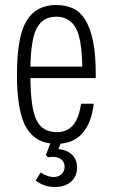

<svg xmlns="http://www.w3.org/2000/svg" viewBox="-20 -567 452 770"><path d="M208 -37Q151 -37 127 -84Q103 -131 102 -254H364V-269Q364 -349 353 -402Q342 -455 322 -487.5Q302 -520 272.5 -533.5Q243 -547 206 -547Q125 -547 86.5 -483.5Q48 -420 48 -268Q48 -117 86.5 -53.5Q125 10 206 10Q272 10 309.5 -31.5Q347 -73 356 -151H305Q297 -93 273 -65Q249 -37 208 -37ZM206 -500Q257 -500 282.5 -457.5Q308 -415 310 -300H102Q104 -412 128.5 -456Q153 -500 206 -500ZM173 64Q176 63 180.5 62.5Q185 62 191 62Q213 62 226 72.5Q239 83 239 102Q239 120 226.5 131.5Q214 143 195 143Q184 143 170.5 138.5Q157 134 143 125L123 157Q140 170 159 176.5Q178 183 200 183Q241 183 265 161.5Q289 140 289 105Q289 73 269 53.5Q249 34 214 31L231 -8H188L164 55Z"/></svg>

Font: Secuela Light
Style: Regular
Weight: 300
Designer: Fernando Haro
Foundry: deFharo
Version: Version 1.708